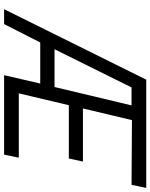

<svg xmlns="http://www.w3.org/2000/svg" viewBox="82 -818 736 940"><g transform="rotate(90 450.0 -348.0)"><path d="M496 -624 406 -247H221L408 -624ZM737 0 752 -72H437L495 -317H756L771 -386H511L568 -626L885 -624L900 -696H370L25 0H98L188 -177H389L348 0Z"/></g></svg>

Font: RazerF5
Style: Italic
Weight: 400
Foundry: Razer Inc.
Version: Version 2